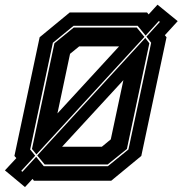

<svg xmlns="http://www.w3.org/2000/svg" viewBox="-40 -752 759 799"><path d="M64 26.5 -19.5 -43 28 -94 20 -103 125 -597 250 -700H572L578.5 -692L615.5 -732.5L699.5 -664L646 -605.5L653 -597L548 -103L423 0H101L95.5 -7.5ZM53 -37 110.5 -99.5 142 -60.5H409L494.5 -130L589 -574L569.5 -599.5L625.5 -661L621 -664.5L566 -604L533 -644.5H266L180 -574L85.5 -130L106.5 -104L48.5 -41ZM111.5 -109.5 93 -132 186.5 -572 267 -637.5H529L561 -598.5ZM146 -67.5 115 -105 564.5 -594 581.5 -572 488 -132 408 -67.5ZM199 -280 455.5 -559H289.5L251.5 -528ZM218.5 -141.5H384L421 -172L473.5 -418.5Z"/></svg>

Font: Tourney Condensed ExtraBold
Style: Italic
Weight: 800
Width: 3
Italic angle: -12°
Designer: Tyler Finck
Foundry: Etcetera Type Co
Version: Version 1.010; ttfautohint (v1.8.3)